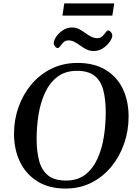

<svg xmlns="http://www.w3.org/2000/svg" viewBox="-20 -1069 787 1103"><path d="M356 14.2Q261.2 14.2 195.3 -26.9Q129.4 -67.9 95 -138.9Q60.5 -210 60.5 -300.8Q60.5 -381.3 86.7 -454.6Q112.8 -527.8 161.1 -585Q209.5 -642.1 276.4 -674.8Q343.3 -707.5 425.3 -707.5Q520.5 -707.5 585.9 -668.2Q651.4 -628.9 685.1 -559.3Q718.8 -489.7 718.8 -398.9Q718.8 -318.4 693.1 -244.1Q667.5 -169.9 619.6 -111.6Q571.8 -53.2 505.1 -19.5Q438.5 14.2 356 14.2ZM359.4 -31.7Q425.3 -31.7 469.2 -65.4Q513.2 -99.1 539.3 -156Q565.4 -212.9 576.4 -282.2Q587.4 -351.6 587.4 -422.4Q587.4 -497.6 573.2 -551.3Q559.1 -605 523.2 -633.5Q487.3 -662.1 422.4 -662.1Q355.5 -662.1 310.8 -628.4Q266.1 -594.7 239.5 -538.1Q212.9 -481.4 201.7 -412.1Q190.4 -342.8 190.4 -271.5Q190.4 -197.3 205.3 -143.3Q220.2 -89.4 257.1 -60.5Q293.9 -31.7 359.4 -31.7ZM518.1 -775.9Q496.1 -775.9 477.5 -784.9Q459 -793.9 442.1 -806.4Q425.3 -818.8 408.4 -827.9Q391.6 -836.9 373 -836.9Q356 -836.9 344.7 -825.9Q333.5 -814.9 326.2 -804Q318.8 -793 312 -793Q303.7 -793 296.1 -802.2Q288.6 -811.5 288.6 -822.3Q288.6 -836.4 302.5 -857.4Q316.4 -878.4 340.6 -894.8Q364.7 -911.1 394.5 -911.1Q415.5 -911.1 433.6 -901.9Q451.7 -892.6 468.5 -880.4Q485.4 -868.2 502.7 -858.9Q520 -849.6 539.1 -849.6Q556.6 -849.6 567.9 -860.6Q579.1 -871.6 586.9 -882.8Q594.7 -894 600.6 -894Q608.9 -894 616.9 -884.8Q625 -875.5 625 -864.3Q625 -850.6 610.6 -829.3Q596.2 -808.1 572 -792Q547.9 -775.9 518.1 -775.9ZM338.9 -979.5 349.1 -1049.3H636.2L625.5 -979.5Z"/></svg>

Font: Gelasio Medium
Style: Italic
Weight: 500
Italic angle: -8.5°
Designer: Eben Sorkin
Foundry: Eben Sorkin
Version: Version 1.008